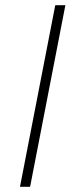

<svg xmlns="http://www.w3.org/2000/svg" viewBox="-20 -720 289 740"><path d="M57 0 193 -700H232L96 0Z"/></svg>

Font: REM Medium Thin
Style: Italic
Weight: 250
Italic angle: -11°
Version: Version 1.005;gftools[0.9.28]